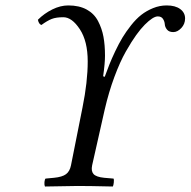

<svg xmlns="http://www.w3.org/2000/svg" viewBox="-20 -678 695 700"><path d="M238.8 -75.2 280.8 -286.1Q299.8 -379.9 299.8 -454.1Q299.8 -527.8 271 -571.5Q242.2 -615.2 210.9 -615.2Q184.6 -615.2 168.5 -608.9Q152.3 -602.5 130.9 -586.9Q121.1 -590.3 118.2 -606Q141.1 -628.9 170.7 -643.6Q200.2 -658.2 229 -658.2Q268.6 -658.2 295.9 -643.3Q323.2 -628.4 337.4 -601.3Q351.6 -574.2 357.2 -543.9Q362.8 -513.7 362.8 -475.1Q362.8 -446.8 356 -399.9L361.8 -397.9Q371.1 -423.3 378.9 -443.1Q386.7 -462.9 400.1 -491.2Q413.6 -519.5 426.5 -541Q439.5 -562.5 457.8 -585.7Q476.1 -608.9 495.1 -623.8Q514.2 -638.7 538.1 -648.4Q562 -658.2 587.9 -658.2Q619.1 -658.2 637 -645Q654.8 -631.8 654.8 -610.8Q654.8 -590.3 640.9 -575.7Q627 -561 611.8 -561Q596.2 -561 588.9 -570.1Q581.5 -579.1 580.8 -589.6Q580.1 -600.1 574.2 -609.1Q568.4 -618.2 555.2 -618.2Q538.1 -618.2 507.8 -587.9Q493.2 -573.2 476.6 -550.3Q460 -527.3 438.7 -490Q417.5 -452.6 397 -397.5Q376.5 -342.3 361.8 -278.8L315.9 -75.2Q311.5 -54.2 321 -43.5Q330.6 -32.7 359.9 -29.8L394 -26.9Q396 -22.9 394.8 -12Q393.6 -1 391.1 2Q303.2 0 264.2 0Q233.9 0 144 2Q141.1 -4.9 142.1 -14.4Q143.1 -23.9 146 -26.9L176.8 -29.8Q207 -32.7 220.7 -43Q234.4 -53.2 238.8 -75.2Z"/></svg>

Font: Common Serif News
Style: Italic
Weight: 450
Italic angle: -12°
Designer: Philipp H. Poll, Khaled Hosny
Foundry: Stefan Peev, Context Ltd.
Version: Version 1.026